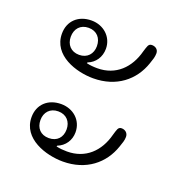

<svg xmlns="http://www.w3.org/2000/svg" viewBox="-94 -604 600 635"><g transform="rotate(20 206.5 -286.5)"><path d="M193 -344C275 -344 331 -390 353 -455C358 -470 362 -480 362 -493C362 -507 351 -514 339 -514C326 -514 325 -503 319 -485C303 -423 260 -380 195 -380C182 -380 169 -381 157 -384L158 -387C184 -397 200 -421 200 -450C200 -492 166 -522 124 -522C77 -522 46 -492 46 -448C46 -371 134 -344 193 -344ZM123 -401C94 -401 77 -421 77 -448C77 -476 94 -496 123 -496C152 -496 169 -476 169 -448C169 -421 152 -401 123 -401ZM193 -51C275 -51 331 -97 353 -162C358 -177 362 -186 362 -199C362 -213 351 -221 339 -221C326 -221 325 -210 319 -191C303 -129 260 -87 195 -87C182 -87 169 -88 157 -91L158 -94C184 -104 200 -128 200 -156C200 -199 166 -228 124 -228C77 -228 46 -198 46 -154C46 -78 134 -51 193 -51ZM123 -108C94 -108 77 -127 77 -155C77 -182 94 -202 123 -202C152 -202 169 -182 169 -155C169 -127 152 -108 123 -108Z"/></g></svg>

Font: Maitree Light
Style: Regular
Weight: 300
Designer: CadsonDemak Team
Foundry: CadsonDemak
Version: Version 1.000;PS 001.000;hotconv 1.0.88;makeotf.lib2.5.64775